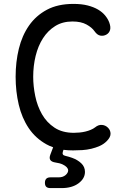

<svg xmlns="http://www.w3.org/2000/svg" viewBox="-20 -760 640 983"><path d="M60 -367Q60 -443 76.5 -510.5Q93 -578 128.5 -629Q164 -680 220 -710Q276 -740 356 -740Q398 -740 429 -732Q460 -724 482 -711Q504 -698 518 -681Q532 -664 539 -646Q548 -622 543.5 -606.5Q539 -591 525 -583Q511 -575 494.5 -577.5Q478 -580 464 -600Q451 -619 423 -634.5Q395 -650 351 -650Q300 -650 262.5 -626.5Q225 -603 200 -564Q175 -525 162.5 -474Q150 -423 150 -367Q150 -319 160.5 -268Q171 -217 195 -175Q219 -133 259 -106.5Q299 -80 358 -80Q372 -80 387.5 -81.5Q403 -83 417.5 -86.5Q432 -90 445 -95.5Q458 -101 467 -108Q484 -122 502 -120.5Q520 -119 533 -106Q546 -93 546 -75Q546 -57 526 -37Q511 -22 491 -13Q471 -4 448 1.5Q425 7 401 8.5Q377 10 354 10Q328 10 305 7L302 16Q299 25 302 30.5Q305 36 315 38Q332 42 349 48Q377 58 396 76Q415 94 415 120Q415 154 382 178.5Q349 203 295 203H238Q224 203 217 196.5Q210 190 210 176Q210 162 217 155Q224 148 238 148H280Q302 148 315.5 136.5Q329 125 329 112Q328 95 301 82Q286 75 264 72Q244 69 237.5 59Q231 49 238 31L252 -6Q234 -12 218 -21Q162 -52 127 -104Q92 -156 76 -224Q60 -292 60 -367Z"/></svg>

Font: Maple Mono NF CN
Style: Regular
Weight: 400
Monospace: yes
Designer: subframe7536
Version: Version 7.000